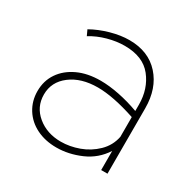

<svg xmlns="http://www.w3.org/2000/svg" viewBox="-124 -648 795 791"><g transform="rotate(30 273.5 -253.0)"><path d="M473 -309V2H443V-89Q409 -36 351.5 -11Q294 14 236 14Q183 14 141.5 -6.5Q100 -27 76.5 -64.5Q53 -102 53 -149Q53 -198 78.5 -235.5Q104 -273 150 -294.5Q196 -316 258 -316Q298 -316 346 -306.5Q394 -297 443 -279V-309Q443 -384 401 -437Q359 -490 272 -490Q233 -490 191.5 -478.5Q150 -467 116 -446L104 -472Q143 -494 189.5 -507Q236 -520 277 -520Q368 -520 420.5 -461.5Q473 -403 473 -309ZM443 -156V-250Q335 -286 262 -286Q183 -286 133 -248Q83 -210 83 -150Q83 -91 128.5 -53.5Q174 -16 240 -16Q282 -16 325 -31.5Q368 -47 401 -79Q434 -111 443 -156Z"/></g></svg>

Font: Metropolitano Thin
Style: Regular
Weight: 250
Designer: Fonts by Alex Slobzheninov & Chris M. Simpson / Changes by Cristiano Sobral
Foundry: Fonts by Alex Slobzheninov & Chris M. Simpson / Changes by Cristiano Sobral
Version: Version 1.00;August 30, 2020;FontCreator 13.0.0.2681 64-bit